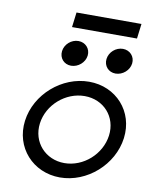

<svg xmlns="http://www.w3.org/2000/svg" viewBox="-87 -840 711 914"><g transform="rotate(10 268.0 -382.5)"><path d="M522 -776H208L199 -704H513ZM387 -583C383 -549 407 -522 441 -522C475 -522 507 -549 511 -583C515 -617 490 -644 456 -644C422 -644 391 -617 387 -583ZM172 -583C168 -549 192 -522 226 -522C260 -522 292 -549 296 -583C300 -617 275 -644 241 -644C207 -644 176 -617 172 -583ZM128 -226C140 -318 224 -391 316 -391C408 -391 474 -318 462 -226C450 -134 367 -60 275 -60C183 -60 116 -134 128 -226ZM56 -226C39 -95 135 11 266 11C397 11 517 -95 534 -226C551 -357 456 -462 325 -462C194 -462 73 -357 56 -226Z"/></g></svg>

Font: Charger
Style: It
Weight: 400
Designer: Jasper
Foundry: Cannot Into Space Fonts
Version: Version 0.98